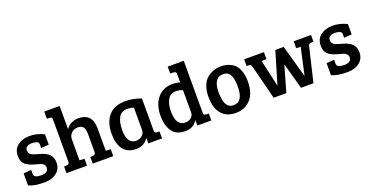

<svg xmlns="http://www.w3.org/2000/svg" viewBox="-31 -1394 4021 2090"><g transform="rotate(-20 1980.0 -349.0)"><path d="M295 -427Q271 -436 237 -436Q203 -436 182.5 -420.5Q162 -405 162 -382.5Q162 -360 169.5 -347.5Q177 -335 193 -326Q218 -313 253 -303.5Q288 -294 305 -288.5Q322 -283 347.5 -270Q373 -257 386 -242Q421 -205 421 -147Q421 -72 366.5 -29.5Q312 13 228 13Q106 13 44 -18V-157L134 -164V-116Q134 -72 218 -72Q302 -72 302 -133Q302 -155 287.5 -169Q273 -183 259 -188Q245 -193 225.5 -198Q206 -203 187.5 -208Q169 -213 147.5 -221.5Q126 -230 100 -246Q49 -279 49 -356.5Q49 -434 104 -476Q159 -518 242.5 -518Q326 -518 408 -478V-358L318 -351V-393Q318 -418 295 -427Z M545 -112V-599Q545 -615 539.5 -621Q534 -627 520 -628L485 -630V-713H663V-444Q715 -518 809 -518Q885 -518 926.5 -474.5Q968 -431 968 -344V-83L1025 -80V0H787V-76L820 -79Q835 -81 842 -87.5Q849 -94 849 -112V-318Q849 -370 832.5 -398Q816 -426 768.5 -426Q721 -426 692.5 -396.5Q664 -367 664 -325V-83L721 -80V0H483V-76L516 -79Q531 -81 538 -87.5Q545 -94 545 -112Z M1533 -483V-111Q1533 -95 1538.5 -89Q1544 -83 1558 -82L1590 -80V0H1431V-58L1428 -59Q1378 13 1291 13Q1189 13 1140 -52Q1091 -117 1091 -230Q1091 -366 1157 -442Q1223 -518 1355 -518Q1440 -518 1533 -483ZM1417 -159V-418Q1389 -431 1340 -431Q1273 -431 1243 -377Q1213 -323 1213 -234Q1213 -72 1317 -72Q1361 -72 1389 -98.5Q1417 -125 1417 -159Z M1902 -518Q1945 -518 1984 -506V-607Q1984 -629 1958 -631L1915 -634V-713H2101V-105Q2102 -82 2126 -82L2161 -80V0H1999V-59L1996 -60Q1951 13 1860 13Q1746 13 1700 -63Q1658 -132 1658 -232Q1658 -362 1722.5 -440Q1787 -518 1902 -518ZM1984 -156V-415Q1948 -431 1908 -431Q1842 -431 1811.5 -378Q1781 -325 1781 -243Q1781 -75 1889 -75Q1930 -75 1957 -98.5Q1984 -122 1984 -156Z M2449 -73Q2558 -73 2558 -249Q2558 -338 2533.5 -384Q2509 -430 2451.5 -430Q2394 -430 2367 -386Q2340 -342 2340 -266Q2340 -125 2392 -89Q2415 -73 2449 -73ZM2219 -252Q2219 -326 2241 -380.5Q2263 -435 2300 -464Q2371 -518 2457 -518Q2517 -518 2558.5 -498.5Q2600 -479 2623.5 -453.5Q2647 -428 2663.5 -379.5Q2680 -331 2680 -265Q2680 -127 2613 -56Q2546 15 2441.5 15Q2337 15 2278 -52.5Q2219 -120 2219 -252Z M3078 -483H3175L3279 -111H3281L3349 -420L3298 -423V-503H3499V-426L3466 -424Q3446 -422 3439 -400L3344 0H3200L3118 -298H3115L3030 0H2883L2782 -399Q2777 -413 2771.5 -418Q2766 -423 2753 -424L2724 -426V-503H2953V-423L2897 -420L2966 -113H2968Z M3804 -427Q3780 -436 3746 -436Q3712 -436 3691.5 -420.5Q3671 -405 3671 -382.5Q3671 -360 3678.5 -347.5Q3686 -335 3702 -326Q3727 -313 3762 -303.5Q3797 -294 3814 -288.5Q3831 -283 3856.5 -270Q3882 -257 3895 -242Q3930 -205 3930 -147Q3930 -72 3875.5 -29.5Q3821 13 3737 13Q3615 13 3553 -18V-157L3643 -164V-116Q3643 -72 3727 -72Q3811 -72 3811 -133Q3811 -155 3796.5 -169Q3782 -183 3768 -188Q3754 -193 3734.5 -198Q3715 -203 3696.5 -208Q3678 -213 3656.5 -221.5Q3635 -230 3609 -246Q3558 -279 3558 -356.5Q3558 -434 3613 -476Q3668 -518 3751.5 -518Q3835 -518 3917 -478V-358L3827 -351V-393Q3827 -418 3804 -427Z"/></g></svg>

Font: Bree Serif
Style: Regular
Weight: 400
Designer: Veronika Burian, Jos Scaglione
Foundry: TypeTogether
Version: Version 1.001